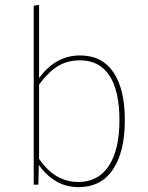

<svg xmlns="http://www.w3.org/2000/svg" viewBox="-20 -756 604 786"><path d="M491 -264Q491 -135 442.5 -62.5Q394 10 302 10Q249 10 208 -15Q167 -40 139 -81L137 0H118V-733L140 -736V-436Q207 -529 308 -529Q397 -529 444 -460.5Q491 -392 491 -264ZM469 -264Q469 -384 428 -446.5Q387 -509 308 -509Q254 -509 215 -484Q176 -459 140 -410V-106Q204 -11 301 -11Q382 -11 425.5 -77Q469 -143 469 -264Z"/></svg>

Font: Fira Sans Thin
Style: Regular
Weight: 100
Designer: bBox Type GmbH & Carrois Corporate GbR & Edenspiekermann AG
Foundry: bBox Type GmbH & Carrois Corporate GbR & Edenspiekermann AG
Version: Version 4.301